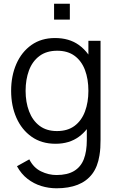

<svg xmlns="http://www.w3.org/2000/svg" viewBox="-20 -760 632 1035"><path d="M271.5 -654.5V-740H356.5V-654.5ZM284.5 255Q243 255 202.8 242.8Q162.5 230.5 128.5 204.2Q94.5 178 71.5 136L138 99Q160.5 144 201.2 163.8Q242 183.5 284.5 183.5Q343 183.5 379.2 161.8Q415.5 140 431.8 98.2Q448 56.5 448 -5Q448 -6.5 448 -8.5V-64Q429.5 -40.5 405.5 -23Q354 15 279.5 15Q204 15 150.5 -22.8Q97 -60.5 68.5 -125Q40 -189.5 40 -270.5Q40 -351 68.2 -415.5Q96.5 -480 149.5 -517.5Q202.5 -555 276.5 -555Q352.5 -555 404.5 -518Q434.5 -496.5 456.5 -466V-540H522V-7.5Q522 15.5 520.8 36.8Q519.5 58 516 78.5Q506.5 139 476.8 178Q447 217 398.8 236Q350.5 255 284.5 255ZM287 -53.5Q344.5 -53.5 382 -81.5Q419.5 -109.5 438 -158.8Q456.5 -208 456.5 -270.5Q456.5 -334 438 -382.8Q419.5 -431.5 382.2 -459Q345 -486.5 288.5 -486.5Q230.5 -486.5 192.5 -458Q154.5 -429.5 136.2 -380.5Q118 -331.5 118 -270.5Q118 -209 136.8 -159.8Q155.5 -110.5 193 -82Q230.5 -53.5 287 -53.5Z"/></svg>

Font: Cns Manrope
Style: Regular
Weight: 400
Designer: Mikhail Sharanda
Foundry: Mikhail Sharanda
Version: Version 4.504